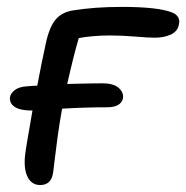

<svg xmlns="http://www.w3.org/2000/svg" viewBox="-20 -512 534 551"><path d="M95.2 19Q71.3 19 59.6 -3.4Q47.9 -25.9 51.8 -64.9Q53.2 -81.5 73.2 -194.8H71.8Q37.1 -194.8 21.7 -205.6Q6.3 -216.3 8.8 -233.9Q11.2 -245.1 22.9 -253.9Q34.7 -262.7 56.2 -264.2Q75.7 -266.1 86.9 -266.1Q100.6 -338.4 108.9 -375Q118.7 -427.7 136.5 -451.9Q154.3 -476.1 188 -481.9Q251 -492.2 329.1 -492.2Q434.1 -492.2 474.1 -476.1Q499.5 -465.3 493.2 -440.9Q489.7 -421.9 470.2 -412.8Q450.7 -403.8 423.8 -403.8Q405.8 -403.8 368.4 -407Q331.1 -410.2 295.9 -410.2Q248 -410.2 206.1 -402.8Q192.4 -357.4 172.9 -271Q243.2 -272.9 272.9 -272.9Q306.6 -272.9 321 -259.5Q335.4 -246.1 333 -230Q327.1 -204.1 287.1 -204.1Q224.6 -204.1 158.2 -200.2Q150.9 -159.7 145 -116.9Q139.2 -74.2 136 -45.9Q132.8 -17.6 131.8 -13.2Q126 19 95.2 19Z"/></svg>

Font: Shantell Sans Bouncy
Style: Italic
Weight: 400
Italic angle: -11.31°
Designer: Stephen Nixon, Anya Danilova, Shantell Martin
Foundry: Arrow Type
Version: Version 1.006;[9816181b4]